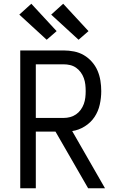

<svg xmlns="http://www.w3.org/2000/svg" viewBox="-20 -1004 640 1024"><path d="M88 0V-735H319Q347 -735 375 -729.5Q403 -724 427 -710Q451 -696 470 -674.5Q489 -653 500 -627.5Q511 -602 515.5 -574Q520 -546 520 -518Q520 -482 512 -446Q504 -410 484 -380Q464 -350 432 -330Q400 -310 365 -305L540 0H450L276 -302H171V0ZM319 -375Q337 -375 354 -379.5Q371 -384 385.5 -394Q400 -404 410.5 -418.5Q421 -433 427 -449.5Q433 -466 435 -483.5Q437 -501 437 -518Q437 -536 435 -553.5Q433 -571 427 -587.5Q421 -604 410.5 -618.5Q400 -633 385.5 -643Q371 -653 354 -657Q337 -661 319 -661H171V-375ZM399 -792 253 -926 317 -984 452 -838ZM229 -792 83 -926 147 -984 282 -838Z"/></svg>

Font: Iosevka Mono
Style: Regular
Weight: 400
Designer: Belleve Invis
Foundry: Belleve Invis
Version: Version 11.1.1